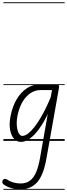

<svg xmlns="http://www.w3.org/2000/svg" viewBox="-35 -1246 592 1698"><path d="M144 428.5Q99 428.5 59.8 416Q20.5 403.5 -6 382.5Q-14.5 375.5 -15 364.2Q-15.5 353 -6.5 342.5Q-1 335.5 9.2 335.8Q19.5 336 30.5 343Q51 358.5 83 367.5Q115 376.5 146.5 376.5Q196 376.5 229.2 352.2Q262.5 328 284 278Q305.5 228 319 151L387.5 -238Q355 -169 315.8 -113Q276.5 -57 234 -24Q191.5 9 149 9Q114.5 9 89.5 -18.5Q64.5 -46 54.8 -95.8Q45 -145.5 57 -212Q73.5 -301.5 111.2 -366Q149 -430.5 202.8 -465.5Q256.5 -500.5 320.5 -500.5H460.5Q479.5 -500.5 484.5 -493Q489.5 -485.5 486.5 -468.5L376 154Q350 301.5 294.5 365Q239 428.5 144 428.5ZM161.5 -44Q187 -44 215 -66.2Q243 -88.5 271.5 -125.5Q300 -162.5 326.2 -207.8Q352.5 -253 375 -299.8Q397.5 -346.5 413.5 -387L425 -449.5H325Q249.5 -449.5 193.8 -385.8Q138 -322 118 -214.5Q110 -165.5 114.5 -126.8Q119 -88 132 -66Q145 -44 161.5 -44ZM144 428.5Q99 428.5 59.8 416Q20.5 403.5 -6 382.5Q-14.5 375.5 -15 364.2Q-15.5 353 -6.5 342.5Q-1 335.5 9.2 335.8Q19.5 336 30.5 343Q51 358.5 83 367.5Q115 376.5 146.5 376.5Q196 376.5 229.2 352.2Q262.5 328 284 278Q305.5 228 319 151L387.5 -238Q355 -169 315.8 -113Q276.5 -57 234 -24Q191.5 9 149 9Q114.5 9 89.5 -18.5Q64.5 -46 54.8 -95.8Q45 -145.5 57 -212Q73.5 -301.5 111.2 -366Q149 -430.5 202.8 -465.5Q256.5 -500.5 320.5 -500.5H460.5Q479.5 -500.5 484.5 -493Q489.5 -485.5 486.5 -468.5L376 154Q350 301.5 294.5 365Q239 428.5 144 428.5ZM161.5 -44Q187 -44 215 -66.2Q243 -88.5 271.5 -125.5Q300 -162.5 326.2 -207.8Q352.5 -253 375 -299.8Q397.5 -346.5 413.5 -387L425 -449.5H325Q249.5 -449.5 193.8 -385.8Q138 -322 118 -214.5Q110 -165.5 114.5 -126.8Q119 -88 132 -66Q145 -44 161.5 -44ZM-5 424.5H537V432.5H-5ZM-5 -16H537V0H-5ZM-5 -501.5H537V-493.5H-5ZM-5 -1226H537V-1218H-5Z"/></svg>

Font: Edu AU VIC WA NT Guides
Style: Regular
Weight: 400
Designer: Tina and Corey Anderson, Eben Sorkin, Mirko Velimirovic
Foundry: Google for Education
Version: Version 1.001